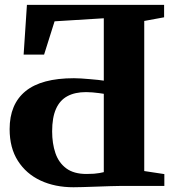

<svg xmlns="http://www.w3.org/2000/svg" viewBox="-20 -763 728 788"><path d="M281.5 5.5Q205.5 5.5 146.5 -22Q87.5 -49.5 53.5 -102.8Q19.5 -156 19.5 -233Q19.5 -335.5 84.8 -388.8Q150 -442 283.5 -442Q295 -442 312.5 -441Q330 -440 348.8 -438.2Q367.5 -436.5 383.2 -435Q399 -433.5 406 -432V-688L204 -675.5L161 -539H77L90.5 -743H653.5V-692L572 -677V-61L654.5 -48.5V0H480Q460.5 0 432.5 1Q404.5 2 374.8 3Q345 4 319.8 4.8Q294.5 5.5 281.5 5.5ZM335 -49Q353 -49 365.8 -50Q378.5 -51 388.2 -52.8Q398 -54.5 406 -56.5V-378Q400 -379 387.2 -380.8Q374.5 -382.5 359.8 -383.8Q345 -385 333.5 -385Q287.5 -385 256.5 -368.2Q225.5 -351.5 209.8 -316Q194 -280.5 194 -224Q194 -174 207.5 -134.5Q221 -95 252 -72Q283 -49 335 -49Z"/></svg>

Font: Merriweather 60pt ExtraBold
Style: Regular
Weight: 800
Version: Version 2.100